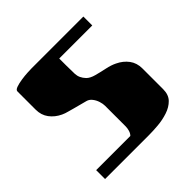

<svg xmlns="http://www.w3.org/2000/svg" viewBox="-165 -793 945 945"><g transform="rotate(-45 307.5 -320.5)"><path d="M540 -641V-579H310V-532Q310 -501 311 -471.5Q312 -442 336 -417Q350 -403 378 -395.5Q406 -388 437 -381.5Q468 -375 490 -364Q524 -348 544.5 -320.5Q565 -293 565 -255V-111Q565 -72 543.5 -50Q522 -28 488.5 -17Q455 -6 419.5 -3Q384 0 355 0H50V-62H288Q297 -71 301 -85Q305 -99 305 -111V-255Q305 -269 299.5 -286.5Q294 -304 283 -318Q272 -332 257 -336L189 -354Q173 -359 156.5 -363Q140 -367 125 -374Q91 -390 70.5 -417.5Q50 -445 50 -483V-610Q50 -620 67 -626Q84 -632 107.5 -635.5Q131 -639 151.5 -640Q172 -641 180 -641Z"/></g></svg>

Font: Gajraj One
Style: Regular
Weight: 400
Designer: Saurabh Sharma
Foundry: Saurabh Sharma
Version: Version 1.000